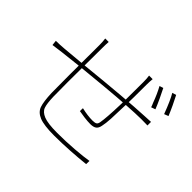

<svg xmlns="http://www.w3.org/2000/svg" viewBox="-160 -1024 1297 1297"><g transform="rotate(45 488.5 -375.5)"><path d="M675.8 -668.9Q675.8 -532.2 673.8 -482.4Q673.8 -468.8 672.9 -461.9Q670.9 -383.8 668.5 -337.9Q666 -292 659.2 -261.7Q654.3 -235.4 639.2 -224.6Q624 -213.9 594.7 -213.9Q570.3 -213.9 536.1 -218.3Q502 -222.7 483.4 -226.6L484.4 -254.9Q542 -241.2 588.9 -241.2Q611.3 -241.2 621.1 -247.1Q630.9 -252.9 633.8 -271.5Q642.6 -321.3 646.5 -445.3Q647.5 -457 647.5 -480.5Q648.4 -538.1 648.4 -668.9Q648.4 -683.6 647.5 -699.7Q646.5 -715.8 644.5 -726.6H678.7Q675.8 -700.2 675.8 -668.9ZM289.1 -637.7 288.1 -480.5Q287.1 -386.7 287.1 -306.2Q287.1 -225.6 288.1 -180.7V-169.9Q290 -104.5 300.3 -75.2Q310.5 -45.9 350.1 -29.8Q389.6 -13.7 478.5 -13.7Q560.5 -13.7 641.6 -20Q722.7 -26.4 767.6 -34.2L766.6 -2.9Q704.1 3.9 626 8.8Q547.9 13.7 477.5 13.7Q379.9 13.7 335.4 -4.4Q291 -22.5 277.8 -60.1Q264.6 -97.7 261.7 -178.7Q260.7 -222.7 260.7 -356Q260.7 -489.3 261.7 -588.9V-637.7Q261.7 -668.9 257.8 -694.3H291Q289.1 -668.9 289.1 -637.7ZM114.3 -451.2 285.2 -466.8Q646.5 -503.9 816.4 -511.7L875 -514.6V-480.5Q862.3 -481.4 816.4 -481.4Q710 -480.5 480.5 -459.5Q251 -438.5 117.2 -421.9Q77.1 -417 37.1 -411.1L33.2 -447.3Q73.2 -447.3 114.3 -451.2ZM835.9 -595.7 805.7 -585Q801.8 -598.6 793.9 -615.2Q771.5 -676.8 744.1 -726.6L771.5 -735.4Q785.2 -709 804.7 -667.5Q824.2 -626 835.9 -595.7ZM930.7 -626 900.4 -614.3Q865.2 -709 837.9 -754.9L866.2 -763.7Q879.9 -738.3 898.9 -697.8Q918 -657.2 930.7 -626Z"/></g></svg>

Font: Min Sans VF VF
Style: Regular
Weight: 400
Designer: Jinseong-Kim, NotoSansCJK, Nunito
Foundry: Jinseong-Kim
Version: Version 1.420;Glyphs 3.1.2 (3151)